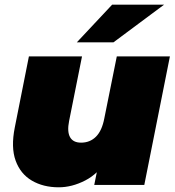

<svg xmlns="http://www.w3.org/2000/svg" viewBox="-20 -787 743 817"><path d="M230 10Q164 10 115.5 -18.5Q67 -47 46.5 -103.5Q26 -160 43 -245L103 -547H329L274 -272Q265 -227 278 -203.5Q291 -180 325 -180Q363 -180 388.5 -205.5Q414 -231 424 -284L477 -547H703L594 0H381L412 -153L438 -111Q399 -48 342.5 -19Q286 10 230 10ZM307 -607 457 -767H678L463 -607Z"/></svg>

Font: Montserrat Thin Black
Style: Italic
Weight: 900
Italic angle: -11.3°
Version: Version 9.000